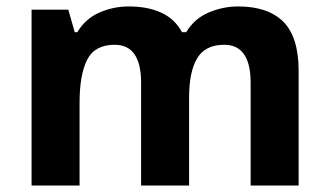

<svg xmlns="http://www.w3.org/2000/svg" viewBox="-20 -576 1022 596"><path d="M719 -556Q812 -556 859.5 -508.5Q907 -461 907 -356V0H758V-319Q758 -437 676 -437Q617 -437 592 -395Q567 -353 567 -274V0H418V-319Q418 -437 336 -437Q274 -437 250.5 -390.5Q227 -344 227 -257V0H78V-546H192L212 -476H220Q245 -518 288.5 -537Q332 -556 379 -556Q439 -556 481 -536.5Q523 -517 545 -476H558Q583 -518 627.5 -537Q672 -556 719 -556Z"/></svg>

Font: RS Noto Sans
Style: Bold
Weight: 700
Designer: Monotype Design Team
Foundry: Monotype Imaging Inc.
Version: Version 3.10